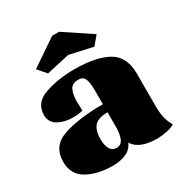

<svg xmlns="http://www.w3.org/2000/svg" viewBox="-177 -876 977 1030"><g transform="rotate(-30 311.0 -361.5)"><path d="M5 0ZM228 22Q133 22 69 -14Q5 -50 5 -129Q5 -228 100.5 -259.5Q196 -291 344 -291V-378Q344 -421 335 -446Q326 -471 296 -471Q257 -471 243.5 -444.5Q230 -418 230 -370Q230 -351 232 -317Q224 -313 204.5 -311Q185 -309 172 -309Q118 -309 79.5 -331Q41 -353 41 -398Q41 -475 123.5 -502.5Q206 -530 303 -530Q436 -530 510 -489.5Q584 -449 584 -342V-134Q584 -99 591 -69Q598 -39 615 -10Q597 2 564.5 8.5Q532 15 506 15Q396 15 359 -44Q344 -9 309 6.5Q274 22 228 22ZM344 -148V-241Q287 -241 263 -215.5Q239 -190 239 -133Q239 -98 251.5 -74.5Q264 -51 292 -51Q321 -51 332.5 -79.5Q344 -108 344 -148ZM172 -581 127 -633 292 -745H335L503 -633L459 -581L315 -613Z"/></g></svg>

Font: Sansita Black
Style: Regular
Weight: 900
Designer: Pablo Cosgaya
Foundry: Omnibus-Type
Version: Version 1.006; ttfautohint (v1.5)